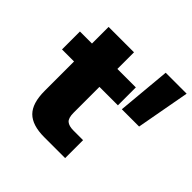

<svg xmlns="http://www.w3.org/2000/svg" viewBox="-180 -873 1037 1037"><g transform="rotate(45 338.0 -355.0)"><path d="M298 0Q207 0 165 -42Q123 -84 123 -178V-403H31V-540H123V-667H317V-540H458V-403H317V-206Q317 -165 333.5 -151Q350 -137 384 -137H458V0ZM488 -403 516 -710H676L620 -403Z"/></g></svg>

Font: Geist Black
Style: Regular
Weight: 400
Designer: Basement.studio, Andrés Briganti, Mateo Zaragoza
Foundry: Basement.studio, Vercel, Andrés Briganti, Guido Ferreyra, Mateo Zaragoza
Version: Version 1.401